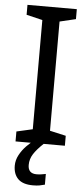

<svg xmlns="http://www.w3.org/2000/svg" viewBox="-62 -747 422 1000"><g transform="rotate(5 149.0 -247.0)"><path d="M298 0H40V-52L124 -71V-642L40 -662V-714H298V-662L214 -642V-71L298 -52ZM119 116Q119 161 164 161Q181 161 192.5 158.5Q204 156 212 155V211Q198 215 184 217.5Q170 220 150 220Q97 220 72 195Q47 170 47 126Q47 97 61.5 70Q76 43 97.5 21Q119 -1 139 -15L187 0Q153 32 136 58.5Q119 85 119 116Z"/></g></svg>

Font: Noto Sans IKEA
Style: Regular
Weight: 400
Designer: Monotype Design Team
Foundry: Monotype Imaging Inc.
Version: Version 2.001